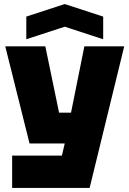

<svg xmlns="http://www.w3.org/2000/svg" viewBox="-20 -789 640 949"><path d="M40 140V-20H286L300 -80H126L6 -560H204L272 -232H331L397 -560H594L423 140ZM110 -595V-707L300 -769L490 -707V-595L300 -657Z"/></svg>

Font: Tektur ExtraBold
Style: Regular
Weight: 800
Designer: Adam Jagosz
Foundry: Adam Jagosz
Version: Version 1.005;gftools[0.9.30]